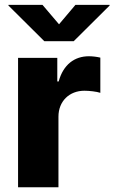

<svg xmlns="http://www.w3.org/2000/svg" viewBox="-20 -790 482 810"><path d="M56.2 0H226.6V-297.9C226.6 -363.3 272.9 -407.2 335.9 -407.2C356.4 -407.2 387.2 -403.8 403.3 -398.4V-546.9C389.2 -550.3 371.1 -552.7 355 -552.7C294.9 -552.7 247.1 -518.1 227.5 -446.3H221.7V-545.9H56.2ZM159.2 -769.5H15.6V-766.6L167 -616.2H291L442.4 -766.6V-769.5H298.3L229 -687.5Z"/></svg>

Font: Inter ExtraBold
Style: Regular
Weight: 800
Designer: Rasmus Andersson
Foundry: rsms
Version: Version 4.001;git-9221beed3